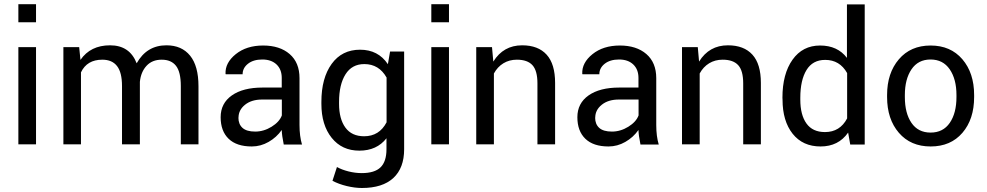

<svg xmlns="http://www.w3.org/2000/svg" viewBox="-20 -706 4828 939"><path d="M156.2 -475.6V0H69.8V-475.6ZM156.2 -685.5V-597.2H69.8V-685.5Z M376 0H290V-475.6H367.2L373.5 -413.1Q422.4 -484.4 518.3 -484.4Q614.3 -484.4 648.4 -396.5Q697.8 -484.4 793.9 -484.4Q868.7 -484.4 909.7 -433.8Q950.7 -383.3 950.7 -284.2V0H864.3V-285.2Q864.3 -354 840.8 -384Q817.4 -414.1 770.8 -414.1Q724.1 -414.1 696.5 -384Q668.9 -354 664.1 -305.7V0H576.7V-285.2Q576.7 -351.6 552.5 -382.8Q528.3 -414.1 480.5 -414.1Q405.3 -414.1 376 -352.1Z M1211.4 10.3Q1137.2 10.3 1098.1 -27.3Q1059.1 -64.9 1059.1 -132.8Q1059.1 -200.7 1113.8 -239.3Q1168.5 -277.8 1264.2 -277.8H1357.9V-324.7Q1357.9 -366.7 1332.3 -390.9Q1306.6 -415 1262.9 -415Q1219.2 -415 1192.9 -394.3Q1166.5 -373.5 1166.5 -342.8H1084L1083 -345.2Q1080.6 -398.9 1133.1 -441.2Q1185.5 -483.4 1266.8 -483.4Q1348.1 -483.4 1396.5 -441.7Q1444.8 -399.9 1444.8 -323.7V-94.7Q1444.8 -39.6 1457 1H1367.7Q1358.4 -44.4 1357.9 -70.3Q1332.5 -34.2 1293.7 -12Q1254.9 10.3 1211.4 10.3ZM1146.5 -130.9H1146Q1146 -98.6 1166 -80.6Q1186 -62.5 1228 -62.5Q1270 -62.5 1308.3 -86.2Q1346.7 -109.9 1358.4 -141.6V-219.2H1261.7Q1210 -219.2 1178.2 -193.6Q1146.5 -168 1146.5 -130.9Z M1551.8 -198.2V-207.5Q1551.8 -324.2 1602.1 -393.6Q1652.3 -462.9 1741 -462.9Q1829.6 -462.9 1877 -392.1L1887.7 -454.1H1956.5V23.9Q1956.5 115.7 1903.6 164.6Q1850.6 213.4 1750 213.4Q1715.3 213.4 1675.8 203.9Q1636.2 194.3 1606 178.2L1627.9 110.8Q1651.4 124 1684.3 132.3Q1717.3 140.6 1749 140.6Q1812 140.6 1841.1 112.3Q1870.1 84 1870.1 23.9V-29.8Q1822.8 30.8 1737.5 30.8Q1652.3 30.8 1602.1 -32Q1551.8 -94.7 1551.8 -198.2ZM1638.2 -207.5V-198.2Q1638.2 -124.5 1669.2 -82Q1700.2 -39.6 1760.7 -39.6Q1835 -39.6 1870.6 -107.9V-326.7Q1833.5 -392.6 1761.7 -392.6Q1701.2 -392.6 1669.7 -342.5Q1638.2 -292.5 1638.2 -207.5Z M2175.8 -475.6V0H2089.4V-475.6ZM2175.8 -685.5V-597.2H2089.4V-685.5Z M2309.1 -475.6H2386.2L2392.6 -404.8Q2441.9 -484.4 2533.7 -484.4Q2611.8 -484.4 2653.3 -438.7Q2694.8 -393.1 2694.8 -300.3V0H2608.4V-298.3Q2608.4 -360.4 2584 -387.2Q2559.6 -414.1 2507.8 -414.1Q2470.7 -414.1 2441.9 -396.5Q2413.1 -378.9 2395.5 -346.7V0H2309.1Z M2956.1 10.3Q2881.8 10.3 2842.8 -27.3Q2803.7 -64.9 2803.7 -132.8Q2803.7 -200.7 2858.4 -239.3Q2913.1 -277.8 3008.8 -277.8H3102.5V-324.7Q3102.5 -366.7 3076.9 -390.9Q3051.3 -415 3007.6 -415Q2963.9 -415 2937.5 -394.3Q2911.1 -373.5 2911.1 -342.8H2828.6L2827.6 -345.2Q2825.2 -398.9 2877.7 -441.2Q2930.2 -483.4 3011.5 -483.4Q3092.8 -483.4 3141.1 -441.7Q3189.5 -399.9 3189.5 -323.7V-94.7Q3189.5 -39.6 3201.7 1H3112.3Q3103 -44.4 3102.5 -70.3Q3077.1 -34.2 3038.3 -12Q2999.5 10.3 2956.1 10.3ZM2891.1 -130.9H2890.6Q2890.6 -98.6 2910.6 -80.6Q2930.7 -62.5 2972.7 -62.5Q3014.6 -62.5 3053 -86.2Q3091.3 -109.9 3103 -141.6V-219.2H3006.3Q2954.6 -219.2 2922.9 -193.6Q2891.1 -168 2891.1 -130.9Z M3315.4 -475.6H3392.6L3398.9 -404.8Q3448.2 -484.4 3540 -484.4Q3618.2 -484.4 3659.7 -438.7Q3701.2 -393.1 3701.2 -300.3V0H3614.7V-298.3Q3614.7 -360.4 3590.3 -387.2Q3565.9 -414.1 3514.2 -414.1Q3477.1 -414.1 3448.2 -396.5Q3419.4 -378.9 3401.9 -346.7V0H3315.4Z M4122.1 -422.9V-684.6H4209V1H4138.2L4127.9 -57.6Q4080.6 10.3 3993.2 10.3Q3905.8 10.3 3856.4 -52Q3807.1 -114.3 3807.1 -218.8L3806.6 -228Q3806.6 -344.7 3856 -414.1Q3905.3 -483.4 3990.7 -483.4Q4076.2 -483.4 4122.1 -422.9ZM3894 -228V-218.8Q3894 -144 3924.1 -102.1Q3954.1 -60.1 4014.6 -60.1Q4087.9 -60.1 4123 -127V-348.6Q4086.9 -413.1 4015.6 -413.1Q3954.6 -413.1 3924.3 -363.5Q3894 -314 3894 -228Z M4405.3 -241.2V-231.4Q4405.3 -152.3 4437.7 -105Q4470.2 -57.6 4531.2 -57.6Q4592.3 -57.6 4625 -105.2Q4657.7 -152.8 4657.7 -231.4V-241.2Q4657.7 -318.8 4624.8 -366.9Q4591.8 -415 4531 -415Q4470.2 -415 4437.7 -366.9Q4405.3 -318.8 4405.3 -241.2ZM4318.4 -231.4V-241.2Q4318.4 -348.6 4376 -416Q4433.6 -483.4 4531.2 -483.4Q4628.9 -483.4 4686.5 -416.3Q4744.1 -349.1 4744.1 -241.2V-231.4Q4744.1 -123 4686.8 -56.4Q4629.4 10.3 4531.5 10.3Q4433.6 10.3 4376 -56.6Q4318.4 -123.5 4318.4 -231.4Z"/></svg>

Font: Yantramanav
Style: Regular
Weight: 400
Version: Version 1.001;PS 1.0;hotconv 1.0.72;makeotf.lib2.5.5900; ttf